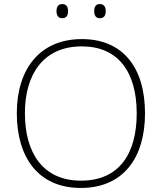

<svg xmlns="http://www.w3.org/2000/svg" viewBox="-20 -918 799 948"><path d="M259 -863C259 -843 267 -828 287 -828C309 -828 316 -843 316 -863C316 -883 309 -898 287 -898C267 -898 259 -883 259 -863ZM445 -863C445 -843 453 -828 472 -828C495 -828 502 -843 502 -863C502 -883 495 -898 472 -898C453 -898 445 -883 445 -863ZM696 -358C696 -588 584 -725 384 -725C175 -725 63 -575 63 -359C63 -142 168 10 379 10C591 10 696 -142 696 -358ZM103 -359C103 -552 195 -689 384 -689C560 -689 655 -567 655 -358C655 -160 569 -26 380 -26C192 -26 103 -163 103 -359Z"/></svg>

Font: Noto Sans Canadian Aboriginal ExtraLight
Style: Regular
Weight: 200
Designer: Monotype Design Team, Typotheque's Kevin King
Foundry: Monotype Imaging Inc.
Version: Version 2.004